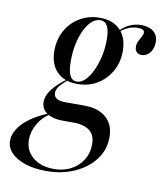

<svg xmlns="http://www.w3.org/2000/svg" viewBox="-106 -487 634 741"><g transform="rotate(10 211.0 -116.5)"><path d="M124.2 192.7Q77.4 192.7 41.9 181Q6.5 169.4 -13.3 148.8Q-33.1 128.2 -33.1 101.6Q-33.1 66.1 -0.4 32.3Q32.3 -1.6 95.2 -27.4L100 -24.2Q72.6 -7.3 55.2 23Q37.9 53.2 37.9 84.7Q37.9 127.4 69.4 153.6Q100.8 179.8 152.4 179.8Q189.5 179.8 218.5 164.5Q247.6 149.2 264.5 122.2Q281.5 95.2 281.5 60.5Q281.5 25 259.7 7.7Q237.9 -9.7 194.4 -9.7H154Q114.5 -9.7 91.5 -25.4Q68.5 -41.1 68.5 -68.5Q68.5 -92.7 87.9 -118.5Q107.3 -144.4 145.2 -171L149.2 -168.5Q125 -149.2 115.3 -135.9Q105.6 -122.6 105.6 -110.5Q105.6 -96 117.3 -88.7Q129 -81.5 151.6 -81.5H225.8Q281.5 -81.5 312.1 -54Q342.7 -26.6 342.7 21.8Q342.7 71 314.1 109.3Q285.5 147.6 235.9 170.2Q186.3 192.7 124.2 192.7ZM183.9 -158.9Q133.1 -158.9 104 -188.3Q75 -217.7 75 -270.2Q75 -314.5 94.8 -350Q114.5 -385.5 149.2 -405.6Q183.9 -425.8 226.6 -425.8Q278.2 -425.8 306.9 -396Q335.5 -366.1 335.5 -313.7Q335.5 -269.4 315.3 -234.3Q295.2 -199.2 261.3 -179Q227.4 -158.9 183.9 -158.9ZM180.6 -167.7Q197.6 -167.7 212.9 -182.7Q228.2 -197.6 240.3 -223Q252.4 -248.4 259.7 -280.2Q266.9 -312.1 266.9 -346.8Q266.9 -383.1 257.7 -400Q248.4 -416.9 229.8 -416.9Q212.1 -416.9 196.8 -403.2Q181.5 -389.5 169.8 -365.7Q158.1 -341.9 151.2 -310.1Q144.4 -278.2 144.4 -242.7Q144.4 -204 153.2 -185.9Q162.1 -167.7 180.6 -167.7ZM408.9 -312.1Q396.8 -312.1 389.5 -319.8Q382.3 -327.4 382.3 -340.3Q382.3 -352.4 387.5 -362.5Q392.7 -372.6 398 -381.9Q403.2 -391.1 403.2 -398.4Q403.2 -405.6 396.8 -409.3Q390.3 -412.9 377.4 -412.9Q359.7 -412.9 342.3 -406Q325 -399.2 308.9 -385.5L306.5 -389.5Q325 -408.1 345.6 -416.9Q366.1 -425.8 388.7 -425.8Q419.4 -425.8 437.1 -411.3Q454.8 -396.8 454.8 -370.2Q454.8 -345.2 441.5 -328.6Q428.2 -312.1 408.9 -312.1Z"/></g></svg>

Font: Playfair 144pt SemiCondensed
Style: Italic
Weight: 400
Width: 4
Italic angle: -15.6°
Designer: Claus Eggers Sørensen
Foundry: Claus Eggers Sørensen
Version: Version 2.203